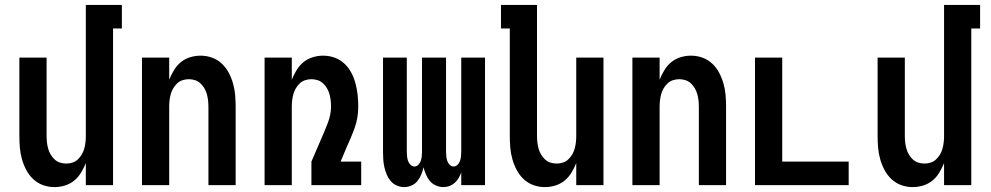

<svg xmlns="http://www.w3.org/2000/svg" viewBox="-20 -755 4040 783"><path d="M202 8Q178 8 155.5 0Q133 -8 115.5 -24.5Q98 -41 87 -62Q76 -83 69.5 -106Q63 -129 61 -152.5Q59 -176 59 -200V-520H170V-200Q170 -187 171.5 -174Q173 -161 176.5 -148.5Q180 -136 186.5 -125Q193 -114 202.5 -105Q212 -96 224.5 -92Q237 -88 250 -88Q263 -88 275.5 -92Q288 -96 297.5 -105Q307 -114 313.5 -125Q320 -136 323.5 -148.5Q327 -161 328.5 -174Q330 -187 330 -200V-735H477V-639H441V0H330V-90Q322 -70 310.5 -51Q299 -32 282.5 -18.5Q266 -5 245 1.5Q224 8 202 8Z M559 0V-520H670V-430Q678 -450 689.5 -469Q701 -488 717.5 -501.5Q734 -515 755 -521.5Q776 -528 798 -528Q822 -528 844.5 -520Q867 -512 884.5 -495.5Q902 -479 913 -458Q924 -437 930.5 -414Q937 -391 939 -367.5Q941 -344 941 -320V0H830V-320Q830 -333 828.5 -346Q827 -359 823.5 -371.5Q820 -384 813.5 -395Q807 -406 797.5 -415Q788 -424 775.5 -428Q763 -432 750 -432Q737 -432 724.5 -428Q712 -424 702.5 -415Q693 -406 686.5 -395Q680 -384 676.5 -371.5Q673 -359 671.5 -346Q670 -333 670 -320V0Z M1059 0V-520H1170V-430Q1178 -450 1189.5 -469Q1201 -488 1217.5 -501.5Q1234 -515 1255 -521.5Q1276 -528 1298 -528Q1322 -528 1344.5 -520Q1367 -512 1384.5 -495.5Q1402 -479 1413 -458Q1424 -437 1430 -414Q1436 -391 1438.5 -367.5Q1441 -344 1441 -320Q1441 -298 1437.5 -276.5Q1434 -255 1426.5 -234Q1419 -213 1410.5 -193Q1402 -173 1393 -153L1369 -96H1453V0H1250V-96L1291 -191Q1298 -207 1304.5 -222.5Q1311 -238 1317 -254Q1323 -270 1326.5 -286.5Q1330 -303 1330 -320Q1330 -333 1328.5 -346Q1327 -359 1323.5 -371.5Q1320 -384 1313.5 -395Q1307 -406 1297.5 -415Q1288 -424 1275.5 -428Q1263 -432 1250 -432Q1237 -432 1224.5 -428Q1212 -424 1202.5 -415Q1193 -406 1186.5 -395Q1180 -384 1176.5 -371.5Q1173 -359 1171.5 -346Q1170 -333 1170 -320V0Z M1628 8Q1613 8 1598 1.5Q1583 -5 1573 -17Q1563 -29 1557 -43.5Q1551 -58 1547.5 -73.5Q1544 -89 1543 -104.5Q1542 -120 1542 -136V-520H1639V-136Q1639 -127 1640 -117.5Q1641 -108 1644 -99Q1647 -90 1654 -83Q1661 -76 1670 -76Q1679 -76 1686 -83Q1693 -90 1696 -99Q1699 -108 1700 -117.5Q1701 -127 1701 -136V-520H1799V-136Q1799 -127 1800 -117.5Q1801 -108 1804 -99Q1807 -90 1814 -83Q1821 -76 1830 -76Q1839 -76 1846 -83Q1853 -90 1856 -99Q1859 -108 1860 -117.5Q1861 -127 1861 -136V-520H1958V0H1861V-52Q1857 -40 1850.5 -29Q1844 -18 1834.5 -9.5Q1825 -1 1813 3.5Q1801 8 1788 8Q1773 8 1758 1.5Q1743 -5 1733 -17Q1723 -29 1717 -43.5Q1711 -58 1707 -73Q1704 -58 1698 -43.5Q1692 -29 1682.5 -17Q1673 -5 1658.5 1.5Q1644 8 1628 8Z M2202 8Q2178 8 2155.5 0Q2133 -8 2115.5 -24.5Q2098 -41 2087 -62Q2076 -83 2069.5 -106Q2063 -129 2061 -152.5Q2059 -176 2059 -200V-639H2023V-735H2170V-200Q2170 -187 2171.5 -174Q2173 -161 2176.5 -148.5Q2180 -136 2186.5 -125Q2193 -114 2202.5 -105Q2212 -96 2224.5 -92Q2237 -88 2250 -88Q2263 -88 2275.5 -92Q2288 -96 2297.5 -105Q2307 -114 2313.5 -125Q2320 -136 2323.5 -148.5Q2327 -161 2328.5 -174Q2330 -187 2330 -200V-520H2441V0H2330V-90Q2322 -70 2310.5 -51Q2299 -32 2282.5 -18.5Q2266 -5 2245 1.5Q2224 8 2202 8Z M2559 0V-520H2670V-430Q2678 -450 2689.5 -469Q2701 -488 2717.5 -501.5Q2734 -515 2755 -521.5Q2776 -528 2798 -528Q2822 -528 2844.5 -520Q2867 -512 2884.5 -495.5Q2902 -479 2913 -458Q2924 -437 2930.5 -414Q2937 -391 2939 -367.5Q2941 -344 2941 -320V0H2830V-320Q2830 -333 2828.5 -346Q2827 -359 2823.5 -371.5Q2820 -384 2813.5 -395Q2807 -406 2797.5 -415Q2788 -424 2775.5 -428Q2763 -432 2750 -432Q2737 -432 2724.5 -428Q2712 -424 2702.5 -415Q2693 -406 2686.5 -395Q2680 -384 2676.5 -371.5Q2673 -359 2671.5 -346Q2670 -333 2670 -320V0Z M3059 0V-520H3170V-96H3441V0Z M3702 8Q3678 8 3655.5 0Q3633 -8 3615.5 -24.5Q3598 -41 3587 -62Q3576 -83 3569.5 -106Q3563 -129 3561 -152.5Q3559 -176 3559 -200V-520H3670V-200Q3670 -187 3671.5 -174Q3673 -161 3676.5 -148.5Q3680 -136 3686.5 -125Q3693 -114 3702.5 -105Q3712 -96 3724.5 -92Q3737 -88 3750 -88Q3763 -88 3775.5 -92Q3788 -96 3797.5 -105Q3807 -114 3813.5 -125Q3820 -136 3823.5 -148.5Q3827 -161 3828.5 -174Q3830 -187 3830 -200V-735H3977V-639H3941V0H3830V-90Q3822 -70 3810.5 -51Q3799 -32 3782.5 -18.5Q3766 -5 3745 1.5Q3724 8 3702 8Z"/></svg>

Font: Moesevka
Style: Bold
Weight: 700
Monospace: yes
Designer: Belleve Invis
Foundry: Belleve Invis
Version: Version 32.5.0; ttfautohint (v1.8.4)